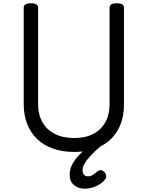

<svg xmlns="http://www.w3.org/2000/svg" viewBox="-20 -910 903 1174"><path d="M434 19Q362 19 305 -1Q248 -21 208 -59Q168 -97 146.5 -151Q125 -205 125 -273V-863Q125 -877 136 -883.5Q147 -890 169 -890Q191 -890 202 -883.5Q213 -877 213 -863V-273Q213 -209 239.5 -162.5Q266 -116 315.5 -91Q365 -66 434 -66Q502 -66 550 -91Q598 -116 624 -162.5Q650 -209 650 -273V-863Q650 -877 661 -883.5Q672 -890 694 -890Q738 -890 738 -863V-273Q738 -182 701.5 -116.5Q665 -51 597 -16Q529 19 434 19ZM499 244Q460 244 433 222Q406 200 406 159Q406 133 415 110Q424 87 441 64.5Q458 42 483.5 18.5Q509 -5 543 -32L605 -33V-24Q582 -5 561 15Q540 35 523 54.5Q506 74 495.5 93Q485 112 485 131Q485 150 494 159Q503 168 518 168Q534 168 546.5 160Q559 152 577 137Q584 132 593.5 130.5Q603 129 614 138Q625 147 628 160Q631 173 626 182Q613 201 591 215.5Q569 230 544.5 237Q520 244 499 244Z"/></svg>

Font: Playwrite IT Moderna
Style: Regular
Weight: 400
Designer: Veronika Burian, José Scaglione
Foundry: TypeTogether
Version: Version 1.002